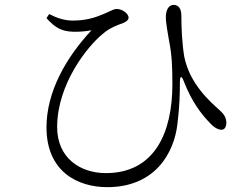

<svg xmlns="http://www.w3.org/2000/svg" viewBox="-20 -738 1040 793"><path d="M172 -663C211 -619 239 -609 280 -607C311 -606 335 -609 358 -613C253 -501 172 -359 172 -212C172 -29 301 35 423 35C621 35 700 -107 713 -228C722 -298 723 -359 723 -397C723 -426 730 -428 740 -400C773 -316 812 -266 848 -229C864 -211 882 -202 895 -202C909 -202 915 -217 915 -231C914 -256 902 -269 889 -281C846 -320 764 -391 741 -504C732 -558 729 -624 729 -674C729 -700 719 -717 698 -718C679 -718 665 -701 665 -667C665 -640 674 -597 678 -571C690 -512 692 -461 692 -390C692 -189 618 -23 417 -23C312 -23 216 -85 216 -213C216 -391 342 -547 402 -596C433 -624 465 -634 489 -643C505 -650 511 -657 511 -666C511 -680 487 -701 462 -701C450 -701 443 -695 410 -681C373 -665 334 -653 281 -653C247 -653 216 -663 183 -680Z"/></svg>

Font: Noto Serif CJK TC Light
Style: Regular
Weight: 300
Designer: Ryoko NISHIZUKA 西塚涼子 (kana & ideographs); Frank Grießhammer (Latin, Greek & Cyrillic); Wenlong ZHANG 张文龙 (bopomofo); San
Foundry: Adobe
Version: Version 2.001;hotconv 1.1.0;makeotfexe 2.6.0